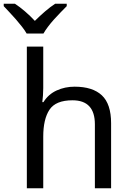

<svg xmlns="http://www.w3.org/2000/svg" viewBox="-59 -1010 697 1030"><path d="M85 -760H173V-537Q173 -517 171.5 -498Q170 -479 168 -462H174Q200 -504 244.5 -524.5Q289 -545 341 -545Q438 -545 487.5 -498.5Q537 -452 537 -349V0H450V-343Q450 -472 330 -472Q240 -472 206.5 -421.5Q173 -371 173 -277V0H85ZM-39 -990H21Q47 -973 75 -949Q103 -925 128 -898Q155 -925 183 -949Q211 -973 237 -990H299V-977Q285 -963 267 -944.5Q249 -926 231 -906Q213 -886 198 -866Q183 -846 174 -830H84Q75 -846 59.5 -866Q44 -886 26.5 -906Q9 -926 -8.5 -944.5Q-26 -963 -39 -977Z"/></svg>

Font: BC Sans
Style: Regular
Weight: 400
Designer: Monotype Design Team
Province of B.C.
Foundry: Monotype Imaging Inc.
Version: Version 2.000;GOOG;noto-source:20170915:90ef993387c0